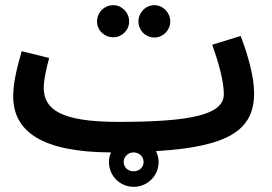

<svg xmlns="http://www.w3.org/2000/svg" viewBox="-20 -568 1052 742"><path d="M577 -423C610 -423 638 -451 638 -485C638 -519 610 -548 577 -548C542 -548 515 -519 515 -485C515 -451 542 -423 577 -423ZM418 -424C451 -424 479 -451 479 -485C479 -520 451 -548 418 -548C383 -548 355 -520 355 -485C355 -451 383 -424 418 -424ZM593 58C593 43 589 29 583 16C870 -1 962 -69 962 -208C962 -274 936 -362 910 -429L800 -395C826 -323 845 -253 845 -204C845 -124 716 -97 438 -97V-95L437 -97C219 -97 149 -143 149 -229C149 -262 161 -310 170 -344L64 -370C49 -319 31 -253 31 -196C31 -60 142 20 409 21C404 32 401 45 401 58C401 111 443 154 497 154C550 154 593 111 593 58ZM496 94C475 94 458 79 458 58C458 38 475 21 496 21C518 21 535 37 535 58C535 79 518 94 496 94Z"/></svg>

Font: Noto Sans Arabic UI Semi
Style: Regular
Weight: 600
Designer: Nadine Chahine - Monotype Design Team
Foundry: Monotype Imaging Inc.
Version: Version 1.900